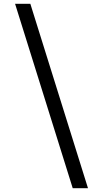

<svg xmlns="http://www.w3.org/2000/svg" viewBox="-20 -843 540 1006"><path d="M361 143 59 -823H139L441 143Z"/></svg>

Font: Iosevka Fuck
Style: Regular
Weight: 400
Monospace: yes
Designer: Belleve Invis
Foundry: Belleve Invis
Version: Version 28.0.7; ttfautohint (v1.8.3)